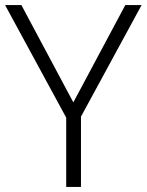

<svg xmlns="http://www.w3.org/2000/svg" viewBox="-20 -734 576 754"><path d="M268 -332 64 -714H0L240 -272V0H298V-276L536 -714H472Z"/></svg>

Font: Noto Sans Gujarati UI Light
Style: Regular
Weight: 300
Designer: Jelle Bosma - Monotype Design Team, Universal Thirst
Foundry: Monotype Imaging Inc.
Version: Version 2.106